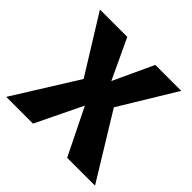

<svg xmlns="http://www.w3.org/2000/svg" viewBox="-156 -715 858 858"><g transform="rotate(45 272.5 -286.0)"><path d="M365 -307 526 -572H362L274 -382L185 -572H12L180 -301L-8 0H161L268 -221L377 0H553Z"/></g></svg>

Font: Glow Sans TC Normal
Style: Bold
Weight: 700
Designer: Ryoko NISHIZUKA (kana, bopomofo & ideographs); Paul D. Hunt (Latin, Greek & Cyrillic); Sandoll Communications, Soo-young
Version: Version 0.93